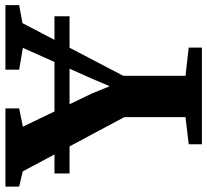

<svg xmlns="http://www.w3.org/2000/svg" viewBox="-68 -734 783 726"><g transform="rotate(-90 324.0 -371.5)"><path d="M243.5 -62V-293.5L38.5 -677.5L-19 -691V-743H276.5V-691L207.5 -677L333 -416L360.5 -348.5L389 -416L505.5 -677L423 -691V-743H667V-691L599 -678.5L400 -297.5V-62L506.5 -50V0H141V-50ZM625 -557.5V-500.5H30.5V-557.5Z"/></g></svg>

Font: Merriweather 48pt
Style: Bold
Weight: 700
Version: Version 2.100